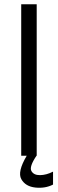

<svg xmlns="http://www.w3.org/2000/svg" viewBox="-20 -734 273 905"><path d="M153 0H152Q117 52 128 72Q139 92 169 91.5Q199 91 230 75V136Q193 155 146.5 150Q100 145 80.5 110.5Q61 76 106 0H80V-714H153Z"/></svg>

Font: Arcon
Style: Regular
Weight: 400
Designer: M. Zarth
Foundry: martin zarth - visuelle & digitale kommunikation
Version: Version 1.131;PS 001.131;hotconv 1.0.70;makeotf.lib2.5.58329